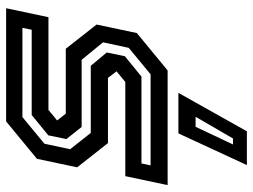

<svg xmlns="http://www.w3.org/2000/svg" viewBox="-122 -458 845 642"><g transform="rotate(-90 301.0 -137.5)"><path d="M2.5 0 32.5 -141.5H347.5L384.5 -172L384 -169.5L361 -199.5H143L62 -302.5L90.5 -437L215.5 -540H594L564 -398.5H254L217 -368L217.5 -371L241.5 -340.5H458.5L539.5 -237.5L511 -103L386 0ZM68.5 -57H373L461.5 -130L480 -216L421.5 -287.5H197L156.5 -338.5L169 -399L237 -454.5H522L528.5 -485.5H230L141 -412L122.5 -326L177 -257H401.5L446 -203.5L433.5 -143L365.5 -87.5H75ZM69.5 265 175.5 36H311L182.5 265ZM138.5 218.5H158.5L231 93.5H197.5Z"/></g></svg>

Font: Tourney Thin SemiBold
Style: Italic
Weight: 600
Italic angle: -12°
Version: Version 1.015